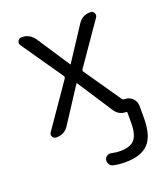

<svg xmlns="http://www.w3.org/2000/svg" viewBox="-138 -616 817 941"><g transform="rotate(-20 271.0 -145.0)"><path d="M78 0Q64 0 58 -11.5Q52 -23 60 -34L214 -257Q219 -264 214 -271L66 -485Q58 -496 64.5 -508Q71 -520 85 -520Q126 -520 151 -484L263 -314Q263 -313 264 -313Q266 -313 266 -314L378 -485Q400 -520 443 -520Q456 -520 462 -508.5Q468 -497 461 -486L312 -271Q307 -264 312 -257L442 -69Q447 -62 456 -62Q480 -62 496.5 -45.5Q513 -29 513 -5V57Q513 149 475 189.5Q437 230 354 230Q319 230 290 223Q278 220 272 208.5Q266 197 269 185Q272 173 283 167.5Q294 162 306 165Q329 170 348 170Q402 170 424 144.5Q446 119 446 57V6Q446 0 441 0Q404 0 383 -31L263 -215Q263 -216 262 -216Q260 -216 260 -215L143 -35Q121 0 78 0Z"/></g></svg>

Font: Rounded Mplus 1c
Style: Regular
Weight: 400
Version: Version 1.059.20150529